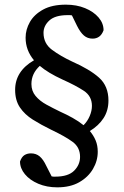

<svg xmlns="http://www.w3.org/2000/svg" viewBox="-20 -704 531 825"><path d="M263 -684Q309 -684 345.5 -669Q382 -654 403.5 -629Q425 -604 425 -574Q418 -555 406 -546.5Q394 -538 378 -538Q356 -538 340.5 -551.5Q325 -565 311 -593L289 -638Q285 -639 280.5 -639Q276 -639 271 -639Q217 -639 192 -616Q167 -593 167 -563Q167 -517 203.5 -490Q240 -463 289 -440Q366 -406 406 -370Q446 -334 446 -272Q446 -229 425 -196.5Q404 -164 366 -141Q382 -122 391 -100.5Q400 -79 400 -52Q400 -13 379.5 22Q359 57 320.5 79Q282 101 226 101Q181 101 144.5 85.5Q108 70 87 44.5Q66 19 66 -10Q73 -30 85 -37.5Q97 -45 113 -45Q135 -45 150.5 -32Q166 -19 179 9L202 54Q206 55 210 55Q214 55 218 55Q273 55 298.5 29.5Q324 4 324 -30Q324 -71 292 -94.5Q260 -118 201 -146Q156 -168 121 -190Q86 -212 65.5 -242.5Q45 -273 45 -318Q45 -398 126 -445Q90 -488 90 -542Q90 -577 108.5 -609.5Q127 -642 165.5 -663Q204 -684 263 -684ZM239 -224Q266 -212 292 -197.5Q318 -183 339 -166Q356 -183 365.5 -205.5Q375 -228 375 -249Q375 -291 340 -314Q305 -337 249 -362Q186 -391 151 -421Q115 -388 115 -343Q115 -313 133 -291.5Q151 -270 179.5 -254.5Q208 -239 239 -224Z"/></svg>

Font: Source Serif Pro
Style: Regular
Weight: 400
Designer: Frank Grießhammer
Foundry: Adobe Systems Incorporated
Version: Version 3.001;hotconv 1.0.111;makeotfexe 2.5.65597